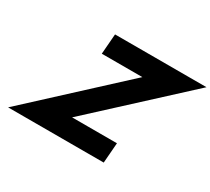

<svg xmlns="http://www.w3.org/2000/svg" viewBox="-155 -1092 1487 1358"><g transform="rotate(30 589.0 -412.5)"><path d="M1178.2 -825H431.3L418.4 -660H749.6L34.2 0H815.2L828 -165H461.6Z"/></g></svg>

Font: Hussar
Style: BdWideOblFour
Weight: 700
Foundry: Cannot Into Space Fonts
Version: Version 2.00